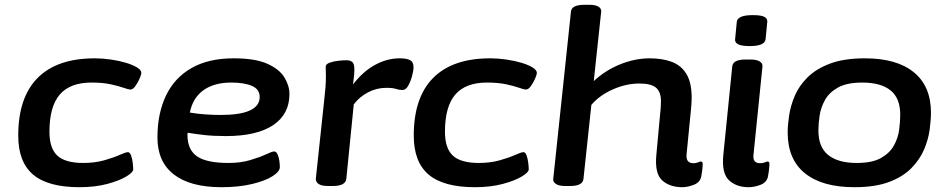

<svg xmlns="http://www.w3.org/2000/svg" viewBox="-20 -773 3946 800"><path d="M311 7Q180 7 118 -45.5Q56 -98 56 -208Q56 -367 137 -448.5Q218 -530 375 -530Q407 -530 441.5 -525Q476 -520 504.5 -511.5Q533 -503 551 -492Q569 -481 569 -469Q569 -463 562 -446.5Q555 -430 544.5 -415Q534 -400 524 -400Q515 -400 494 -407.5Q473 -415 440 -422Q407 -429 361 -429Q272 -429 229 -379Q186 -329 186 -224Q186 -155 219 -124.5Q252 -94 327 -94Q375 -94 414 -105Q453 -116 478.5 -127.5Q504 -139 513 -139Q521 -139 526 -125.5Q531 -112 533 -95Q535 -78 535 -67Q535 -55 506 -37.5Q477 -20 426.5 -6.5Q376 7 311 7Z M903 7Q773 7 704.5 -46Q636 -99 636 -200Q636 -300 671.5 -374.5Q707 -449 778 -489.5Q849 -530 954 -530Q1043 -530 1093.5 -507.5Q1144 -485 1165 -450.5Q1186 -416 1186 -381Q1186 -297 1118 -251.5Q1050 -206 921 -206Q869 -206 830 -210.5Q791 -215 762 -220Q761 -217 761 -212Q761 -149 801 -121.5Q841 -94 933 -94Q983 -94 1023 -106Q1063 -118 1088.5 -130Q1114 -142 1122 -142Q1131 -142 1136.5 -130Q1142 -118 1144 -102.5Q1146 -87 1146 -77Q1146 -58 1115 -38.5Q1084 -19 1029 -6Q974 7 903 7ZM899 -294Q1062 -294 1062 -369Q1062 -401 1030 -415Q998 -429 944 -429Q872 -429 827.5 -397Q783 -365 771 -304Q799 -299 833.5 -296.5Q868 -294 899 -294Z M1347 2Q1320 2 1307.5 -6.5Q1295 -15 1296 -29L1331 -357Q1334 -384 1336 -407.5Q1338 -431 1338 -456Q1338 -467 1337.5 -476Q1337 -485 1337 -495Q1337 -506 1354 -512Q1371 -518 1391.5 -520Q1412 -522 1423 -522Q1439 -522 1447.5 -515Q1456 -508 1456.5 -486.5Q1457 -465 1451 -421Q1491 -474 1541.5 -502Q1592 -530 1646 -530Q1674 -530 1688.5 -522.5Q1703 -515 1703 -493Q1703 -479 1697 -456.5Q1691 -434 1681 -416Q1671 -398 1657 -398Q1643 -398 1630 -402.5Q1617 -407 1589 -407Q1549 -407 1513 -388Q1477 -369 1454 -338L1423 -28Q1420 2 1366 2Z M1959 7Q1828 7 1766 -45.5Q1704 -98 1704 -208Q1704 -367 1785 -448.5Q1866 -530 2023 -530Q2055 -530 2089.5 -525Q2124 -520 2152.5 -511.5Q2181 -503 2199 -492Q2217 -481 2217 -469Q2217 -463 2210 -446.5Q2203 -430 2192.5 -415Q2182 -400 2172 -400Q2163 -400 2142 -407.5Q2121 -415 2088 -422Q2055 -429 2009 -429Q1920 -429 1877 -379Q1834 -329 1834 -224Q1834 -155 1867 -124.5Q1900 -94 1975 -94Q2023 -94 2062 -105Q2101 -116 2126.5 -127.5Q2152 -139 2161 -139Q2169 -139 2174 -125.5Q2179 -112 2181 -95Q2183 -78 2183 -67Q2183 -55 2154 -37.5Q2125 -20 2074.5 -6.5Q2024 7 1959 7Z M2823 7Q2770 7 2738.5 -22Q2707 -51 2715 -130L2731 -303Q2732 -313 2733 -323.5Q2734 -334 2734 -351Q2734 -390 2713.5 -407.5Q2693 -425 2644 -425Q2589 -425 2533.5 -400.5Q2478 -376 2444 -336L2411 -27Q2408 2 2355 2H2335Q2309 2 2296.5 -6.5Q2284 -15 2285 -26L2359 -725Q2362 -753 2415 -753H2435Q2462 -753 2474 -745Q2486 -737 2485 -725L2454 -435Q2502 -480 2564 -505Q2626 -530 2687 -530Q2739 -530 2778.5 -515.5Q2818 -501 2840 -465Q2862 -429 2862 -365Q2862 -352 2861 -340Q2860 -328 2859 -316L2841 -133Q2836 -93 2869 -93Q2880 -93 2888.5 -96.5Q2897 -100 2900 -100Q2908 -100 2908 -89Q2908 -86 2907 -73.5Q2906 -61 2902 -38Q2897 -13 2871 -3Q2845 7 2823 7Z M3099 7Q3048 7 3017 -22.5Q2986 -52 2994 -129L3031 -496Q3034 -525 3086 -525H3106Q3133 -525 3145.5 -517Q3158 -509 3157 -497L3120 -133Q3117 -111 3124 -102Q3131 -93 3147 -93Q3159 -93 3167 -96.5Q3175 -100 3179 -100Q3186 -100 3186 -89Q3186 -86 3185 -73.5Q3184 -61 3180 -38Q3175 -13 3149 -3Q3123 7 3099 7ZM3104 -581Q3070 -581 3055.5 -588.5Q3041 -596 3043 -610L3050 -682Q3051 -695 3067 -702.5Q3083 -710 3117 -710Q3151 -710 3164.5 -703Q3178 -696 3177 -682L3170 -610Q3167 -581 3104 -581Z M3540 7Q3406 7 3334 -51Q3262 -109 3262 -221Q3262 -252 3268 -292Q3274 -332 3291.5 -373.5Q3309 -415 3344.5 -450.5Q3380 -486 3438.5 -508Q3497 -530 3584 -530Q3716 -530 3787.5 -472Q3859 -414 3859 -303Q3859 -273 3853.5 -232.5Q3848 -192 3830.5 -150.5Q3813 -109 3778 -73Q3743 -37 3685 -15Q3627 7 3540 7ZM3550 -94Q3614 -94 3650.5 -114.5Q3687 -135 3704.5 -166.5Q3722 -198 3726.5 -232.5Q3731 -267 3731 -295Q3731 -364 3690.5 -396.5Q3650 -429 3573 -429Q3509 -429 3472 -408.5Q3435 -388 3417.5 -356.5Q3400 -325 3395 -291Q3390 -257 3390 -229Q3390 -160 3431 -127Q3472 -94 3550 -94Z"/></svg>

Font: Asap Expanded Expanded SemiBold
Style: Italic
Weight: 600
Width: 7
Italic angle: -6°
Designer: Pablo Cosgaya
Foundry: Omnibus-Type
Version: Version 3.001; ttfautohint (v1.8.4.7-5d5b)